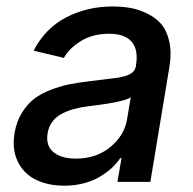

<svg xmlns="http://www.w3.org/2000/svg" viewBox="-20 -573 609 605"><path d="M183.2 12.1Q130.7 12.1 92.5 -6.9Q54.3 -25.9 35.9 -64.1Q17.4 -102.3 25.9 -154.1Q32 -190 48.8 -217.3Q65.7 -244.7 87.4 -261.4Q109 -278.1 140.1 -290Q171.2 -301.8 198.9 -307.4Q226.6 -312.9 262.4 -317.1Q345.2 -327.1 354 -328.5Q391.7 -335.2 402.3 -350.1Q407 -356.9 408.7 -366.5V-369Q416.2 -415.8 395.1 -441.2Q373.9 -466.6 323.5 -466.6Q273.8 -466.6 236.9 -444.8Q199.9 -422.9 181.1 -390.6L85.9 -413.4Q122.5 -484 188.7 -518.3Q255 -552.6 334.5 -552.6Q363.3 -552.6 389.2 -548.3Q415.1 -544 442.3 -531.1Q469.5 -518.1 487.4 -497.9Q505.3 -477.6 513.3 -442.6Q521.3 -407.7 513.8 -362.2L453.8 0H350.1L362.9 -74.6H358.7Q348 -58.2 332.2 -43.7Q316.4 -29.1 294.9 -16.2Q273.4 -3.2 244.5 4.4Q215.6 12.1 183.2 12.1ZM219.5 -73.2Q283.4 -73.2 327.6 -109.6Q371.8 -146 380.3 -196.7L392 -267Q388.5 -263.8 381.4 -261Q374.3 -258.2 362.9 -255.3Q351.6 -252.5 342.7 -250.7Q333.8 -248.9 318.4 -246.4Q302.9 -244 296 -243.1Q289.1 -242.2 273.4 -240.1Q257.8 -237.9 256.4 -237.9Q231.2 -234.7 211.3 -229Q191.4 -223.4 173.5 -213.8Q155.5 -204.2 144.4 -188.7Q133.2 -173.3 130 -152.7Q123.6 -114.3 148.3 -93.8Q172.9 -73.2 219.5 -73.2Z"/></svg>

Font: Karasuma Gothic
Style: Medium Italic
Weight: 500
Italic angle: 9.39998°
Designer: Rasmus Andersson / Ryoko Nishizuka
Foundry: Genbu
Version: Version 1.00